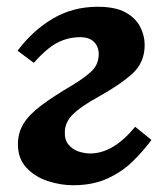

<svg xmlns="http://www.w3.org/2000/svg" viewBox="-20 -532 483 568"><path d="M196 16Q159 16 121 3.5Q83 -9 58 -36Q33 -63 33 -105Q33 -139 49.5 -166Q66 -193 102 -220Q138 -247 194 -280Q229 -301 250 -320.5Q271 -340 272 -369Q273 -392 259 -407Q245 -422 217 -422Q191 -422 167.5 -413.5Q144 -405 123 -388Q102 -371 80 -346L32 -382Q76 -441 135.5 -476.5Q195 -512 269 -512Q321 -512 351 -495.5Q381 -479 394.5 -453Q408 -427 408 -399Q408 -347 371.5 -314Q335 -281 270 -245Q221 -218 197.5 -195.5Q174 -173 172 -146Q170 -120 182 -105Q194 -90 212 -84Q230 -78 247 -78Q315 -78 380 -157L428 -118Q403 -84 371.5 -53.5Q340 -23 297 -3.5Q254 16 196 16Z"/></svg>

Font: Lora
Style: Italic
Weight: 400
Italic angle: -3°
Designer: Olga Karpushina, Alexei Vanyashin (Cyrillic)
Foundry: Cyreal
Version: Version 3.008